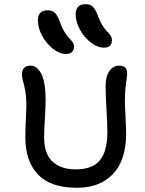

<svg xmlns="http://www.w3.org/2000/svg" viewBox="-20 -891 692 918"><path d="M478 -663.1Q446.3 -663.1 414.1 -688Q381.8 -712.9 361.8 -750.2Q341.8 -787.6 341.8 -821.8Q341.8 -871.1 389.2 -871.1Q410.6 -871.1 423.3 -859.4Q436 -847.7 449.2 -813Q457 -791.5 466.8 -774.7Q476.6 -757.8 484.6 -748.8Q492.7 -739.7 499.8 -732.2Q506.8 -724.6 511 -716.8Q515.1 -709 515.1 -699.2Q515.1 -663.1 478 -663.1ZM295.9 -632.8Q264.6 -632.8 232.7 -658.2Q200.7 -683.6 180.9 -721.2Q161.1 -758.8 161.1 -793Q161.1 -841.8 208 -841.8Q230 -841.8 242.4 -829.8Q254.9 -817.9 268.1 -782.2Q275.9 -760.3 285.6 -743.2Q295.4 -726.1 303.5 -717Q311.5 -708 318.6 -700.2Q325.7 -692.4 329.8 -684.8Q334 -677.2 334 -668Q334 -651.9 324 -642.3Q314 -632.8 295.9 -632.8ZM347.2 6.8Q221.7 6.8 161.4 -56.9Q101.1 -120.6 101.1 -235.8Q101.1 -263.7 103.5 -314.7Q106 -365.7 106 -381.8Q106 -426.3 100.8 -455.6Q95.7 -484.9 90.3 -502.2Q85 -519.5 85 -535.2Q85 -577.1 126 -577.1Q157.7 -577.1 178 -536.9Q198.2 -496.6 198.2 -411.1Q198.2 -386.2 194.6 -325.2Q190.9 -264.2 190.9 -235.8Q190.9 -154.8 231.4 -117.9Q272 -81.1 341.8 -81.1Q420.9 -81.1 457 -124Q493.2 -167 493.2 -258.8Q493.2 -303.7 489 -370.6Q484.9 -437.5 484.9 -478Q484.9 -524.9 502.7 -551Q520.5 -577.1 550.8 -577.1Q587.9 -577.1 587.9 -540Q587.9 -530.8 582.5 -491.7Q577.1 -452.6 577.1 -410.2Q577.1 -384.8 580.1 -332.3Q583 -279.8 583 -252Q583 -173.8 558.1 -116.7Q533.2 -59.6 479.5 -26.4Q425.8 6.8 347.2 6.8Z"/></svg>

Font: Shantell Sans Irregular Bouncy
Style: Regular
Weight: 400
Designer: Stephen Nixon, Anya Danilova, Shantell Martin
Foundry: Arrow Type
Version: Version 1.006;[9816181b4]